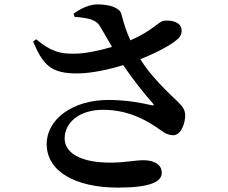

<svg xmlns="http://www.w3.org/2000/svg" viewBox="-20 -807 1040 876"><path d="M474 -351C312 -351 193 -263 193 -150C193 -22 329 49 518 49C666 49 718 22 718 -18C718 -60 678 -76 634 -76C595 -76 553 -65 483 -65C343 -65 275 -112 275 -175C275 -250 345 -306 449 -306C560 -306 636 -264 687 -231C720 -209 740 -190 770 -190C807 -190 825 -246 825 -281C824 -304 816 -319 792 -342C740 -392 671 -456 620 -537C694 -566 764 -603 793 -631C812 -649 814 -677 799 -694C782 -712 750 -715 725 -712C703 -707 672 -665 575 -623C559 -657 547 -692 533 -745C527 -769 483 -787 426 -787C386 -787 347 -767 316 -745L320 -730C377 -726 416 -718 433 -692C449 -667 470 -629 491 -593C431 -575 364 -562 319 -562C250 -561 210 -574 145 -628L131 -617C176 -514 209 -470 337 -472C400 -473 479 -490 542 -510C586 -445 639 -378 676 -337C685 -327 683 -325 671 -327C632 -336 561 -351 474 -351Z"/></svg>

Font: Noto Serif KR
Style: Bold
Weight: 700
Designer: Ryoko NISHIZUKA 西塚涼子 (kana & ideographs); Frank Grießhammer (Latin, Greek & Cyrillic); Wenlong ZHANG 张文龙 (bopomofo); San
Foundry: Adobe
Version: Version 2.001;hotconv 1.1.0;makeotfexe 2.6.0